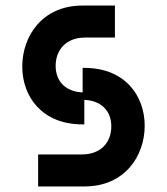

<svg xmlns="http://www.w3.org/2000/svg" viewBox="-20 -670 600 690"><path d="M117 0H284C428 0 500 -109 500 -218C500 -327 428 -426 284 -426H277V-338C218 -340 180 -376 180 -433C180 -494 221 -535 285 -535H393V-650H276C132 -650 60 -540 60 -431C60 -322 132 -223 276 -223H283V-311C342 -309 380 -273 380 -216C380 -155 339 -115 275 -115H117Z"/></svg>

Font: Grotesk 03
Style: Bold
Weight: 500
Designer: Frank Adebiaye, contributions by Jérémy Landes, Ariel Martín Pérez
Foundry: Velvetyne Type Foundry
Version: Version 3.000;Glyphs 3.1.2 (3150)